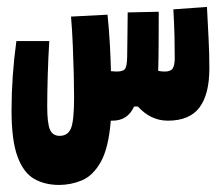

<svg xmlns="http://www.w3.org/2000/svg" viewBox="-20 -337 626 544"><path d="M147.5 187Q106.9 187 76.7 169.7Q46.4 152.3 29.5 106.4Q12.7 60.5 12.7 -23.9Q12.7 -120.6 26.4 -220.7H119.6Q116.7 -173.3 115.2 -121.6Q113.8 -69.8 113.8 -36.1Q113.8 12.7 121.6 30.3Q129.4 47.9 148.9 47.9Q172.4 47.9 181.2 26.4Q189.9 4.9 189.9 -61.5Q189.9 -87.4 189 -126.2Q188 -165 186.3 -208Q184.6 -251 181.2 -290L284.7 -295.4Q289.1 -252 291.3 -211.2Q293.5 -170.4 294.4 -135.3Q304.2 -134.3 310.5 -134.3Q329.1 -134.3 334.5 -142.1Q339.8 -149.9 340.3 -174.8Q340.8 -206.5 341.1 -238.3Q341.3 -270 341.8 -301.8L429.7 -303.7Q429.7 -297.4 429.7 -291Q429.7 -284.7 429.7 -278.3Q429.7 -242.2 429.4 -205.6Q429.2 -168.9 428.2 -136.2Q437.5 -134.3 446.8 -134.3Q463.9 -134.3 469.5 -143.3Q475.1 -152.3 475.1 -173.3Q475.1 -200.7 474.4 -234.1Q473.6 -267.6 471.2 -310.5L566.4 -317.4Q568.8 -268.1 571 -226.8Q573.2 -185.5 573.2 -143.6Q573.2 -69.8 545.2 -32.5Q517.1 4.9 455.6 4.9Q407.2 4.9 370.6 -35.2H359.9Q341.8 4.9 298.8 4.9Q296.4 4.9 293.9 4.9Q287.6 83 265.4 122.1Q243.2 161.1 211.9 174.1Q180.7 187 147.5 187Z"/></svg>

Font: Cascadia Mono
Style: Bold
Weight: 700
Monospace: yes
Designer: Aaron Bell
Foundry: Saja Typeworks
Version: Version 2404.023; ttfautohint (v1.8.4)